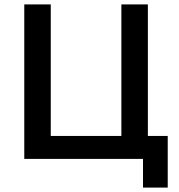

<svg xmlns="http://www.w3.org/2000/svg" viewBox="-20 -720 810 870"><path d="M628 130V0H90V-700H210V-104H530V-700H650V-104H740V130Z"/></svg>

Font: Golos Text Medium
Style: Regular
Weight: 500
Designer: A.Korolkova, Vitaly Kuzmin
Foundry: ParaType Ltd
Version: Version 2.004